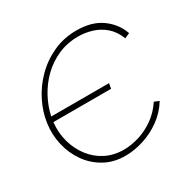

<svg xmlns="http://www.w3.org/2000/svg" viewBox="-159 -873 1038 1038"><g transform="rotate(-30 360.0 -354.0)"><path d="M338 6Q265 6 208.5 -25.5Q152 -57 115 -109.5Q78 -162 63 -227.5Q48 -293 58 -360Q67 -424 98 -486.5Q129 -549 180 -600.5Q231 -652 298 -683Q365 -714 445 -714Q540 -714 600.5 -670.5Q661 -627 685 -559L653 -545Q634 -595 599.5 -625Q565 -655 522.5 -668Q480 -681 436 -681Q368 -681 310.5 -655.5Q253 -630 209 -587Q165 -544 136 -490Q107 -436 95 -379H456L450 -347H90Q83 -283 99 -225.5Q115 -168 149.5 -123Q184 -78 234 -52.5Q284 -27 347 -27Q392 -27 441.5 -42Q491 -57 536.5 -89Q582 -121 615 -171L645 -159Q612 -105 561 -68Q510 -31 451 -12.5Q392 6 338 6Z"/></g></svg>

Font: Raleway ExtraLight
Style: Italic
Weight: 200
Italic angle: -12°
Designer: Matt McInerney, Pablo Impallari, Rodrigo Fuenzalida
Foundry: Matt McInerney, Pablo Impallari, Rodrigo Fuenzalida
Version: Version 4.026